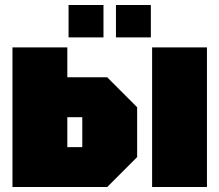

<svg xmlns="http://www.w3.org/2000/svg" viewBox="-20 -750 880 770"><path d="M30 0V-560H250V-440H410L530 -320V-120L410 0ZM250 -160H310V-280H250ZM590 0V-560H810V0ZM255 -600V-730H395V-600ZM445 -600V-730H585V-600Z"/></svg>

Font: Tektur Condensed Black
Style: Regular
Weight: 900
Width: 3
Designer: Adam Jagosz
Foundry: Adam Jagosz
Version: Version 1.005;gftools[0.9.30]